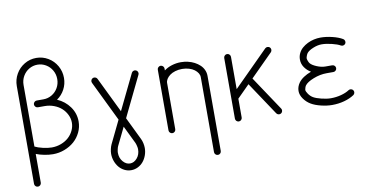

<svg xmlns="http://www.w3.org/2000/svg" viewBox="-89 -1024 2939 1511"><g transform="rotate(-10 1380.5 -269.0)"><path d="M265.4 0Q233.6 0 197.4 -7Q161.1 -13.9 130.9 -25.9V203.9Q130.9 214.8 122.8 222.8Q114.7 230.7 103.8 230.7Q92.8 230.7 84.8 222.8Q76.9 214.8 76.9 203.9V-67.9V-72.5V-576.9Q76.9 -628.9 102.1 -673.2Q127.2 -717.5 170.7 -743.4Q214.1 -769.3 265.4 -769.3Q316.7 -769.3 360.1 -743.4Q403.6 -717.5 428.7 -673.2Q453.9 -628.9 453.9 -576.9Q453.9 -527.8 431.3 -485.6Q408.7 -443.4 370.1 -417Q431.9 -390.1 469.8 -337.3Q507.8 -284.4 507.8 -219.2Q507.8 -173.8 488.3 -133.1Q468.8 -92.3 435.9 -63.2Q403.1 -34.2 358.5 -17.1Q314 0 265.4 0ZM211.7 -438.5H265.4Q301.8 -438.5 332.8 -456.9Q363.8 -475.3 382 -507.2Q400.1 -539.1 400.1 -576.9Q400.1 -614.7 382 -646.6Q363.8 -678.5 332.8 -696.9Q301.8 -715.3 265.4 -715.3Q229 -715.3 198.1 -696.9Q167.2 -678.5 149 -646.6Q130.9 -614.7 130.9 -576.9V-85Q154.1 -72.8 194.2 -63.4Q234.4 -54 265.4 -54Q304.4 -54 339.7 -67.4Q375 -80.8 399.8 -103.3Q424.6 -125.7 439.2 -156.1Q453.9 -186.5 453.9 -219.2Q453.9 -252 439.2 -282.3Q424.6 -312.7 399.8 -335.2Q375 -357.7 339.7 -371.1Q304.4 -384.5 265.4 -384.5H211.7Q200.7 -384.5 192.6 -392.6Q184.6 -400.6 184.6 -411.6Q184.6 -422.6 192.6 -430.5Q200.7 -438.5 211.7 -438.5Z M930.7 76.9Q930.7 66.9 926.8 50.5Q922.9 34.2 918.7 24.9L849.9 -116.9L780.5 25.6Q776.4 33.9 772.7 50.4Q769 66.9 769 76.9Q769 119.9 793.6 148.4Q818.1 177 849.9 177Q881.6 177 906.1 148.4Q930.7 119.9 930.7 76.9ZM676.5 -535.6Q686.3 -540.5 697.1 -536.7Q708 -533 712.6 -523.2L849.9 -240.5L987.1 -523.2Q991.7 -533 1002.6 -536.7Q1013.4 -540.5 1023.2 -535.6Q1033 -531 1036.7 -520.3Q1040.5 -509.5 1035.6 -499.8L879.9 -178.7L967.5 2Q975.3 17.6 979.9 38.1Q984.4 58.6 984.4 76.9Q984.4 106.9 974.2 135Q964.1 163.1 946.5 184.2Q929 205.3 903.7 218Q878.4 230.7 849.9 230.7Q821.3 230.7 796 218Q770.8 205.3 753.2 184.2Q735.6 163.1 725.5 135Q715.3 106.9 715.3 76.9Q715.3 58.8 720 38.5Q724.6 18.1 732.2 2.2L819.8 -178.7L664.1 -499.8Q659.2 -509.5 663 -520.3Q666.7 -531 676.5 -535.6Z M1515.1 203.9V-396.2Q1515.1 -411.9 1505.5 -427.5Q1495.8 -443.1 1478.9 -455.9Q1461.9 -468.8 1436 -476.7Q1410.2 -484.6 1380.6 -484.6Q1351.1 -484.6 1325.2 -476.7Q1299.3 -468.8 1282.3 -455.9Q1265.4 -443.1 1255.7 -427.5Q1246.1 -411.9 1246.1 -396.2V-26.9Q1246.1 -15.9 1238 -7.9Q1230 0 1219 0Q1208 0 1200.1 -7.9Q1192.1 -15.9 1192.1 -26.9V-511.5Q1192.1 -522.5 1200.1 -530.5Q1208 -538.6 1219 -538.6Q1230 -538.6 1238 -530.5Q1246.1 -522.5 1246.1 -511.5V-496.6Q1272.5 -516.6 1307.7 -527.6Q1343 -538.6 1380.6 -538.6Q1409.4 -538.6 1437.1 -532.1Q1464.8 -525.6 1488.5 -513.2Q1512.2 -500.7 1530.4 -483.6Q1548.6 -466.6 1558.8 -444Q1569.1 -421.4 1569.1 -396.2V203.9Q1569.1 214.8 1561.2 222.8Q1553.2 230.7 1542.2 230.7Q1531.2 230.7 1523.2 222.8Q1515.1 214.8 1515.1 203.9Z M1776.9 -511.5V-253.4L2054 -530.5Q2061.5 -538.1 2073 -538.1Q2084.5 -538.1 2092 -530.5Q2099.6 -522.9 2099.6 -511.5Q2099.6 -500 2092 -492.4L1913.8 -314.2L2095.5 -41.7Q2101.6 -32.7 2099.2 -21.7Q2096.9 -10.7 2087.9 -4.6Q2078.9 1.5 2067.7 -0.7Q2056.6 -2.9 2050.5 -12L1875 -275.4L1776.9 -177.2V-26.9Q1776.9 -15.9 1768.9 -7.9Q1761 0 1750 0Q1739 0 1731 -7.9Q1722.9 -15.9 1722.9 -26.9V-511.5Q1722.9 -522.5 1731 -530.5Q1739 -538.6 1750 -538.6Q1761 -538.6 1768.9 -530.5Q1776.9 -522.5 1776.9 -511.5Z M2307.4 -396.2Q2307.4 -422.9 2318.8 -446.3Q2330.3 -469.7 2349.4 -486.3Q2368.4 -502.9 2392.8 -514.9Q2417.2 -526.9 2443.6 -532.7Q2470 -538.6 2495.8 -538.6Q2540.8 -538.6 2590.5 -526.5Q2640.1 -514.4 2671.6 -495.4Q2680.9 -489.7 2683.6 -478.6Q2686.3 -467.5 2680.7 -458.3Q2675 -449 2663.9 -446.4Q2652.8 -443.8 2643.6 -449.5Q2621.6 -462.6 2576.5 -473.6Q2531.5 -484.6 2495.8 -484.6Q2463.9 -484.6 2427.5 -469.6Q2391.1 -454.6 2377 -437Q2371.6 -430.4 2366.5 -416.7Q2361.3 -403.1 2361.3 -396.2Q2361.3 -389.4 2366.5 -375.7Q2371.6 -362.1 2377 -355.5Q2391.1 -337.9 2427.5 -322.8Q2463.9 -307.6 2495.8 -307.6H2549.8Q2560.8 -307.6 2568.7 -299.7Q2576.7 -291.7 2576.7 -280.8Q2576.7 -269.8 2568.7 -261.8Q2560.8 -253.9 2549.8 -253.9H2495.8Q2442.9 -253.9 2389.5 -232.8Q2336.2 -211.7 2318.8 -187Q2314.9 -181.6 2311.2 -170.2Q2307.4 -158.7 2307.4 -153.8Q2307.4 -141.8 2322.1 -120.6Q2336.9 -99.4 2357.2 -87.4Q2378.9 -74.7 2421.1 -64.3Q2463.4 -54 2495.8 -54Q2537.6 -54 2577.1 -64.5Q2616.7 -75 2642.6 -92.3Q2651.6 -98.4 2662.7 -96.2Q2673.8 -94 2679.9 -85Q2686 -75.9 2683.8 -64.8Q2681.6 -53.7 2672.6 -47.6Q2639.4 -25.4 2593.4 -12.7Q2547.4 0 2495.8 0Q2454.3 0 2407.5 -11.5Q2360.6 -22.9 2330.1 -41Q2297.9 -59.8 2275.8 -91.1Q2253.7 -122.3 2253.7 -153.8Q2253.7 -187.7 2274.9 -218Q2290 -239.5 2316.5 -257.1Q2343 -274.7 2376.7 -286.9Q2346.9 -304.4 2327.1 -332.8Q2307.4 -361.1 2307.4 -396.2Z"/></g></svg>

Font: Tecnico
Style: Fino
Weight: 400
Version: Version 1.3